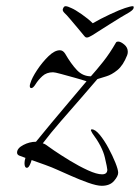

<svg xmlns="http://www.w3.org/2000/svg" viewBox="-20 -578 451 619"><path d="M408 -558Q413 -558 410 -550Q407 -544 393 -536Q387 -533 370 -522.5Q353 -512 333 -499.5Q313 -487 297.5 -477Q282 -467 277 -464Q273 -462 268.5 -459.5Q264 -457 260 -457Q256 -457 253.5 -460Q251 -463 250 -464Q247 -468 233.5 -484Q220 -500 206.5 -516Q193 -532 188 -536Q180 -544 183 -550Q186 -558 191 -558Q198 -558 210 -552Q222 -547 243.5 -532Q265 -517 279 -503Q303 -517 335 -532Q367 -547 383 -552Q401 -558 408 -558ZM308 21Q292 21 264 11Q236 1 208 -11.5Q180 -24 164 -31Q149 -38 125.5 -46.5Q102 -55 82 -62L79 -53Q73 -37 67 -37Q59 -37 59 -52Q59 -59 62 -69L43 -76Q35 -79 35 -86Q35 -100 55 -110.5Q75 -121 96 -121Q116 -146 144 -179.5Q172 -213 202 -248.5Q232 -284 259 -316Q244 -321 220.5 -327.5Q197 -334 177 -339.5Q157 -345 151 -345Q130 -345 116.5 -332.5Q103 -320 95 -307Q87 -294 81 -294Q76 -294 76 -301Q76 -303 76.5 -305Q77 -307 78 -310Q83 -327 99.5 -352Q116 -377 136 -396.5Q156 -416 173 -416Q183 -416 190 -405Q209 -372 228 -352Q247 -332 273 -332Q291 -352 312.5 -379Q334 -406 354 -441Q356 -444 361 -444Q369 -444 380.5 -434.5Q392 -425 392 -411Q392 -408 391.5 -405.5Q391 -403 390 -400Q377 -367 358.5 -352Q340 -337 323 -332Q306 -327 294 -323Q272 -297 240.5 -261Q209 -225 176 -187Q143 -149 118 -116Q124 -114 127 -112Q132 -108 154 -93Q176 -78 205.5 -60Q235 -42 263.5 -29Q292 -16 309 -16Q326 -16 326 -31Q326 -36 318 -70.5Q310 -105 278 -148Q277 -150 275 -153.5Q273 -157 273 -158Q273 -161 276 -161Q287 -161 301.5 -143.5Q316 -126 329.5 -101Q343 -76 352 -53.5Q361 -31 361 -21Q361 -10 347.5 5.5Q334 21 308 21Z"/></svg>

Font: Comforter
Style: Regular
Weight: 400
Designer: Robert E. Leuschke
Foundry: Robert E. Leuschke
Version: Version 1.013; ttfautohint (v1.8.3)